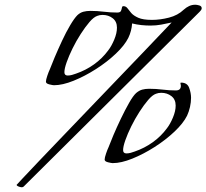

<svg xmlns="http://www.w3.org/2000/svg" viewBox="-20 -695 872 811"><path d="M72 96Q68 96 60 93.5Q52 91 50 86Q50 86 75.5 58.5Q101 31 145 -15Q189 -61 244.5 -119Q300 -177 360 -239.5Q420 -302 477.5 -362Q535 -422 583.5 -472.5Q632 -523 664 -557Q696 -591 705 -600Q683 -595 661 -591Q639 -587 616 -587Q597 -587 577.5 -589Q558 -591 538 -596Q536 -564 522 -535Q506 -503 469 -468Q432 -433 385 -403Q338 -373 291 -354Q244 -335 208 -335Q203 -335 188.5 -338.5Q174 -342 174 -350Q174 -358 180 -375.5Q186 -393 190 -401Q197 -420 211 -453Q225 -486 242 -522.5Q259 -559 276.5 -588.5Q294 -618 307 -631Q319 -642 332.5 -645.5Q346 -649 362 -649Q391 -649 419 -645.5Q447 -642 475 -642Q488 -642 491 -649Q494 -656 495 -662.5Q496 -669 501 -669Q512 -669 518.5 -660Q525 -651 534.5 -640Q544 -629 564 -620Q584 -611 622 -611Q656 -611 693.5 -620.5Q731 -630 756 -654Q767 -664 779 -669.5Q791 -675 805 -675Q812 -675 822 -672Q832 -669 832 -660Q832 -656 829 -652Q826 -648 823 -645L80 93Q77 96 72 96ZM266 -376Q275 -376 284 -378.5Q293 -381 301 -384Q342 -398 377 -423Q412 -448 437 -482Q451 -500 462.5 -527.5Q474 -555 474 -578Q474 -604 456 -618Q438 -632 413 -632Q407 -632 401.5 -631Q396 -630 391 -628Q376 -623 358 -602Q340 -581 321 -551.5Q302 -522 286.5 -490.5Q271 -459 261.5 -432Q252 -405 252 -390Q252 -376 266 -376ZM456 -6Q451 -6 436.5 -9.5Q422 -13 422 -21Q422 -29 428 -46.5Q434 -64 438 -72Q445 -91 459 -124Q473 -157 490.5 -193.5Q508 -230 525 -260Q542 -290 555 -302Q568 -313 581 -316.5Q594 -320 610 -320Q639 -320 667 -316.5Q695 -313 723 -313Q744 -313 744 -333Q744 -336 743 -339Q742 -342 742 -345L745 -346Q771 -346 779 -324Q787 -302 787 -282Q787 -263 782.5 -243Q778 -223 770 -206Q754 -174 717 -139Q680 -104 633 -74Q586 -44 539 -25Q492 -6 456 -6ZM514 -47Q523 -47 532 -49.5Q541 -52 549 -55Q590 -69 625 -94Q660 -119 685 -153Q699 -171 710.5 -198.5Q722 -226 722 -249Q722 -275 704 -289Q686 -303 661 -303Q655 -303 649.5 -302Q644 -301 639 -299Q624 -294 606 -273Q588 -252 569 -222.5Q550 -193 534.5 -161.5Q519 -130 509.5 -103Q500 -76 500 -61Q500 -47 514 -47Z"/></svg>

Font: My Soul
Style: Regular
Weight: 400
Designer: Robert E. Leuschke
Foundry: Robert E. Leuschke
Version: Version 1.010; ttfautohint (v1.8.4.7-5d5b)